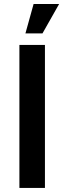

<svg xmlns="http://www.w3.org/2000/svg" viewBox="-20 -920 315 940"><path d="M75 0V-700H200V0ZM104.5 -756.5 144.5 -900.5H269.5L188 -756.5Z"/></svg>

Font: Urbanist
Style: Bold
Weight: 700
Designer: Corey Hu
Foundry: Corey Hu
Version: Version 1.330; ttfautohint (v1.8.4.7-5d5b)